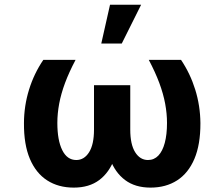

<svg xmlns="http://www.w3.org/2000/svg" viewBox="-20 -806 975 835"><path d="M168.3 -545.5H308.6Q280.2 -491.8 262.8 -445Q245.4 -398.1 237.4 -355.1Q229.4 -312.1 229.4 -271.3Q229.4 -196 250.7 -153.1Q272 -110.1 311.8 -110.1Q346.2 -110.1 367.5 -144Q388.8 -177.9 388.8 -242.2V-435.4H499.3V-257.1Q499.3 -176.1 477.5 -116.1Q455.6 -56.1 411.8 -23.1Q367.9 9.9 300.8 9.9Q234 9.9 185.2 -21.5Q136.4 -52.9 109.9 -115.2Q83.5 -177.6 84.2 -270.6Q84.5 -345.9 106.2 -415.8Q127.8 -485.8 168.3 -545.5ZM627.1 -545.5H767.4Q807.5 -485.8 829.2 -415.8Q850.9 -345.9 851.6 -270.6Q851.9 -177.6 825.5 -115.2Q799 -52.9 750.2 -21.5Q701.3 9.9 634.6 9.9Q567.8 9.9 523.8 -23.1Q479.8 -56.1 458.1 -116.1Q436.4 -176.1 436.4 -257.1V-435.4H546.5V-242.2Q546.5 -177.9 567.8 -144Q589.1 -110.1 623.6 -110.1Q650.2 -110.1 668.7 -129.4Q687.1 -148.8 696.7 -185Q706.3 -221.2 706.3 -271.3Q706.3 -312.1 698.3 -355.1Q690.3 -398.1 672.9 -445Q655.5 -491.8 627.1 -545.5ZM420.5 -616.8 458.5 -785.5H593.8L509.6 -616.8Z"/></svg>

Font: InterMG
Style: Bold
Weight: 700
Designer: Rasmus Andersson
Foundry: rsms
Version: Version 3.019;December 26, 2023;FontCreator 15.0.0.2955 64-b